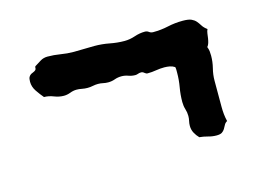

<svg xmlns="http://www.w3.org/2000/svg" viewBox="-55 -499 688 501"><g transform="rotate(-15 289.0 -248.5)"><path d="M524.9 -366.2Q522.5 -361.3 521.7 -355Q521 -348.6 520 -342.3Q519 -335.9 517.3 -330.3Q515.6 -324.7 512.2 -320.8Q514.6 -314.9 515.4 -309.1Q516.1 -303.2 516.1 -296.9Q516.1 -280.3 512 -263.9Q507.8 -247.6 507.8 -231V-160.2Q507.8 -150.4 508.8 -140.6Q509.8 -130.9 512.2 -121.1Q506.3 -117.7 503.9 -112.5Q501.5 -107.4 498.5 -102.8Q495.6 -98.1 491 -95Q486.3 -91.8 476.1 -91.8Q464.8 -91.8 453.6 -95Q442.4 -98.1 431.2 -99.1Q424.3 -106 419.7 -114.7Q415 -123.5 415 -133.8Q415 -140.6 416.5 -147Q418 -153.3 418 -160.2Q418 -169.9 415 -179.2Q412.1 -188.5 412.1 -199.2Q412.1 -218.8 415.5 -238Q418.9 -257.3 418.9 -276.9Q418.9 -280.8 418.9 -284.4Q418.9 -288.1 418 -292Q412.1 -295.9 404.8 -297.4Q397.5 -298.8 390.1 -298.8Q378.9 -298.8 367.4 -296.9Q356 -294.9 344.2 -294.9Q340.3 -294.9 336.4 -298.3Q332.5 -301.8 328.1 -301.8Q323.2 -301.8 319.6 -300.3Q315.9 -298.8 312 -298.8Q302.7 -298.8 293.9 -302Q285.2 -305.2 275.9 -305.2Q266.1 -305.2 257.3 -302Q248.5 -298.8 238.8 -298.8Q231.9 -298.8 225.3 -300.3Q218.8 -301.8 211.9 -301.8Q204.6 -301.8 197.5 -300.3Q190.4 -298.8 183.1 -298.8Q175.3 -298.8 168 -300.3Q160.6 -301.8 153.8 -301.8Q145 -301.8 136 -298.3Q127 -294.9 118.2 -294.9Q105.5 -294.9 92.5 -300Q79.6 -305.2 66.9 -305.2Q58.6 -314.9 50.3 -327.1Q42 -339.4 42 -353Q42 -361.8 44.4 -366Q46.9 -370.1 50.3 -372.1Q53.7 -374 57.1 -375.2Q60.5 -376.5 63 -378.9Q65.4 -381.3 64.9 -384.5Q64.5 -387.7 66.9 -389.2Q75.2 -394.5 83.7 -399.7Q92.3 -404.8 103 -404.8Q120.1 -404.8 137.5 -401.9Q154.8 -398.9 172.9 -398.9Q186.5 -398.9 200.4 -399.4Q214.4 -399.9 228 -399.9Q249 -399.9 268.8 -396Q288.6 -392.1 308.1 -392.1Q322.3 -392.1 336.7 -397Q351.1 -401.9 365.2 -401.9Q371.1 -401.9 375.5 -398.4Q379.9 -395 386.2 -395Q407.2 -395 427 -399.4Q446.8 -403.8 467.8 -403.8Q483.4 -403.8 491 -400.4Q498.5 -397 503.2 -391.6Q507.8 -386.2 512 -379.4Q516.1 -372.6 524.9 -366.2Z"/></g></svg>

Font: Margarine
Style: Regular
Weight: 400
Designer: Astigmatic (AOETI)
Foundry: Astigmatic (AOETI)
Version: Version 1.000